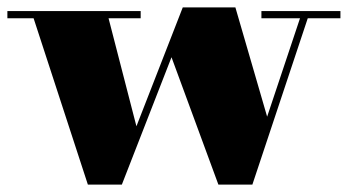

<svg xmlns="http://www.w3.org/2000/svg" viewBox="-25 -490 942 520"><path d="M897 -460V-440.5H808.5L658.5 10H566.5L439.5 -335L305 10H213L66 -440.5H-5V-460H356V-440.5H269L344.5 -148L470 -470H612.5L698.5 -174L787.5 -440.5H683V-460Z"/></svg>

Font: Bodoni Moda 11pt Black
Style: Regular
Weight: 900
Designer: Owen Earl
Foundry: indestructible type
Version: Version 2.004